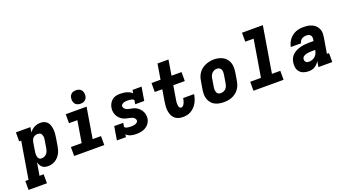

<svg xmlns="http://www.w3.org/2000/svg" viewBox="-96 -1490 4361 2415"><g transform="rotate(-20 2084.5 -282.5)"><path d="M-31 205V85H12L94 -410H67V-530H261L250 -461Q262 -479 279 -494Q296 -509 315 -519Q334 -529 355 -533.5Q376 -538 397 -538Q424 -538 449 -528.5Q474 -519 490 -499.5Q506 -480 513.5 -455Q521 -430 524 -403.5Q527 -377 524.5 -349.5Q522 -322 518 -295L500 -185Q496 -161 488.5 -137Q481 -113 468.5 -90.5Q456 -68 438 -49Q420 -30 398 -17Q376 -4 351.5 2Q327 8 303 8Q281 8 261 2.5Q241 -3 226 -16.5Q211 -30 202 -48Q193 -66 188 -86L159 85H215V205ZM261 -112Q278 -112 295.5 -119Q313 -126 326 -139.5Q339 -153 346 -170Q353 -187 356 -204L374 -314Q376 -326 377 -338.5Q378 -351 376.5 -362.5Q375 -374 370.5 -384.5Q366 -395 358.5 -403Q351 -411 339.5 -414.5Q328 -418 316 -418Q301 -418 285.5 -413Q270 -408 258 -397.5Q246 -387 239.5 -372Q233 -357 230 -342L212 -232Q210 -219 208.5 -206Q207 -193 207.5 -180.5Q208 -168 210.5 -155.5Q213 -143 219 -133Q225 -123 236.5 -117.5Q248 -112 261 -112Z M654 0V-120H798L846 -410H734V-530H1013L945 -120H1057V0ZM956 -590Q935 -590 915 -597.5Q895 -605 883 -621.5Q871 -638 867.5 -659Q864 -680 868 -702Q870 -717 878 -730.5Q886 -744 898.5 -753.5Q911 -763 926.5 -766.5Q942 -770 956 -770Q978 -770 997.5 -762.5Q1017 -755 1029.5 -738.5Q1042 -722 1045 -701Q1048 -680 1045 -658Q1042 -643 1034.5 -629.5Q1027 -616 1014 -606.5Q1001 -597 986 -593.5Q971 -590 956 -590Z M1485 8Q1467 8 1448.5 6Q1430 4 1412.5 -1Q1395 -6 1379.5 -15Q1364 -24 1353 -36L1347 0H1226L1256 -181H1377L1369 -136Q1368 -128 1374 -122Q1380 -116 1387.5 -113Q1395 -110 1403.5 -108.5Q1412 -107 1420.5 -106Q1429 -105 1437.5 -104.5Q1446 -104 1454 -104Q1467 -104 1480.5 -105Q1494 -106 1507.5 -110Q1521 -114 1533 -123Q1545 -132 1548 -146Q1550 -160 1542 -173Q1534 -186 1522 -193.5Q1510 -201 1495.5 -205Q1481 -209 1467 -212Q1453 -215 1438.5 -218Q1424 -221 1410.5 -225.5Q1397 -230 1384.5 -237Q1372 -244 1361 -253Q1350 -262 1340.5 -272.5Q1331 -283 1323.5 -295Q1316 -307 1311 -320.5Q1306 -334 1303 -348.5Q1300 -363 1299.5 -378Q1299 -393 1302 -408Q1306 -436 1319.5 -461.5Q1333 -487 1355.5 -506Q1378 -525 1406 -531.5Q1434 -538 1461 -538Q1483 -538 1505.5 -535.5Q1528 -533 1548.5 -527Q1569 -521 1588 -511.5Q1607 -502 1621 -487L1628 -530H1749L1719 -349H1598L1606 -394Q1607 -402 1601 -408Q1595 -414 1587.5 -417Q1580 -420 1572 -421.5Q1564 -423 1555.5 -424Q1547 -425 1538.5 -425.5Q1530 -426 1522 -426Q1509 -426 1496.5 -425Q1484 -424 1472 -420Q1460 -416 1449 -407Q1438 -398 1436 -386Q1433 -371 1441 -358.5Q1449 -346 1460.5 -338Q1472 -330 1486 -325.5Q1500 -321 1514.5 -318Q1529 -315 1543.5 -312.5Q1558 -310 1571.5 -305.5Q1585 -301 1597.5 -294Q1610 -287 1621 -278Q1632 -269 1641.5 -259Q1651 -249 1658.5 -237Q1666 -225 1671.5 -212Q1677 -199 1680 -184.5Q1683 -170 1683.5 -155Q1684 -140 1682 -125Q1678 -104 1668.5 -84Q1659 -64 1643.5 -48Q1628 -32 1608.5 -20.5Q1589 -9 1568.5 -3Q1548 3 1527 5.5Q1506 8 1485 8Z M2109 8Q2079 8 2050.5 -0.5Q2022 -9 2001 -28Q1980 -47 1968.5 -73Q1957 -99 1952.5 -128.5Q1948 -158 1949.5 -188Q1951 -218 1956 -249L1983 -410H1882V-530H2003L2037 -735H2184L2150 -530H2284V-410H2130L2100 -229Q2098 -218 2096.5 -206.5Q2095 -195 2095 -183.5Q2095 -172 2095.5 -160.5Q2096 -149 2099 -138.5Q2102 -128 2109.5 -120Q2117 -112 2129 -112Q2139 -112 2148 -118Q2157 -124 2163 -133Q2169 -142 2173.5 -151.5Q2178 -161 2181 -171Q2184 -181 2186.5 -191Q2189 -201 2191 -211Q2191 -212 2191 -213.5Q2191 -215 2192 -216H2337Q2337 -214 2336.5 -211Q2336 -208 2336 -205Q2331 -178 2322 -151.5Q2313 -125 2298.5 -100Q2284 -75 2263 -53.5Q2242 -32 2216.5 -17.5Q2191 -3 2163.5 2.5Q2136 8 2109 8Z M2656 8Q2624 8 2593 2Q2562 -4 2535.5 -18.5Q2509 -33 2490 -57Q2471 -81 2461.5 -110Q2452 -139 2452 -171Q2452 -203 2457 -235L2476 -345Q2480 -373 2490 -399.5Q2500 -426 2517.5 -449.5Q2535 -473 2559 -491Q2583 -509 2610 -519.5Q2637 -530 2664.5 -535.5Q2692 -541 2720 -541Q2752 -541 2782.5 -533.5Q2813 -526 2839.5 -511.5Q2866 -497 2885 -473Q2904 -449 2913.5 -420Q2923 -391 2923 -359Q2923 -327 2918 -295L2900 -185Q2895 -157 2885 -130.5Q2875 -104 2857.5 -80.5Q2840 -57 2816 -39Q2792 -21 2765.5 -10.5Q2739 0 2711 4Q2683 8 2656 8ZM2659 -112Q2677 -112 2694.5 -118.5Q2712 -125 2725.5 -138.5Q2739 -152 2746 -169.5Q2753 -187 2756 -204L2774 -314Q2777 -333 2777 -351Q2777 -369 2770 -385Q2763 -401 2748 -409.5Q2733 -418 2714 -418Q2697 -418 2679.5 -411Q2662 -404 2649 -390.5Q2636 -377 2629 -360Q2622 -343 2619 -326L2601 -216Q2599 -204 2598.5 -191.5Q2598 -179 2599.5 -167.5Q2601 -156 2605 -145.5Q2609 -135 2617 -127Q2625 -119 2636 -115.5Q2647 -112 2659 -112Z M3054 0V-120H3198L3280 -615H3168V-735H3447L3345 -120H3457V0Z M3795 8Q3760 8 3727.5 -2.5Q3695 -13 3673.5 -37.5Q3652 -62 3646 -96Q3640 -130 3646 -165Q3650 -193 3663.5 -220Q3677 -247 3700.5 -266.5Q3724 -286 3751.5 -298Q3779 -310 3807 -317Q3835 -324 3863.5 -326.5Q3892 -329 3920 -329H3978L3981 -350Q3984 -365 3981.5 -380.5Q3979 -396 3969.5 -406.5Q3960 -417 3945.5 -421.5Q3931 -426 3915 -426Q3900 -426 3884 -422.5Q3868 -419 3854.5 -409.5Q3841 -400 3832 -386Q3823 -372 3820 -356H3683Q3689 -383 3699.5 -407.5Q3710 -432 3726.5 -453.5Q3743 -475 3765.5 -492Q3788 -509 3813 -519.5Q3838 -530 3864 -534Q3890 -538 3915 -538Q3937 -538 3959 -536Q3981 -534 4001.5 -528Q4022 -522 4040.5 -512.5Q4059 -503 4074 -489Q4089 -475 4099.5 -457Q4110 -439 4115.5 -418.5Q4121 -398 4120 -375.5Q4119 -353 4116 -331L4081 -120H4109V0H3924L3936 -77Q3925 -58 3909.5 -41.5Q3894 -25 3875.5 -13.5Q3857 -2 3836 3Q3815 8 3795 8ZM3836 -104Q3858 -104 3880 -111.5Q3902 -119 3919.5 -135Q3937 -151 3946 -172Q3955 -193 3959 -215V-217H3920Q3910 -217 3900.5 -216.5Q3891 -216 3881.5 -215Q3872 -214 3862 -213Q3852 -212 3842.5 -209.5Q3833 -207 3823.5 -203.5Q3814 -200 3805 -194.5Q3796 -189 3790.5 -180.5Q3785 -172 3783 -162Q3781 -150 3784 -138.5Q3787 -127 3794.5 -118.5Q3802 -110 3813 -107Q3824 -104 3836 -104Z"/></g></svg>

Font: Iosevka Slab HvExObl
Style: Regular
Weight: 900
Width: 7
Italic angle: -9°
Monospace: yes
Designer: Belleve Invis
Foundry: Belleve Invis
Version: Version 11.1.1; ttfautohint (v1.8.3)